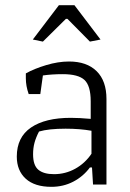

<svg xmlns="http://www.w3.org/2000/svg" viewBox="-20 -714 505 743"><path d="M107 -561 208 -694H268L369 -561L328 -553L241 -641H235L146 -553ZM45 -108Q45 -183 100 -220.5Q155 -258 254 -258Q287 -258 331 -254V-322Q331 -382 307 -404.5Q283 -427 223 -427Q181 -427 146 -422L136 -350H91Q80 -381 80 -411V-430Q112 -448 158.5 -462Q205 -476 247 -476Q316 -476 354 -438.5Q392 -401 392 -331V0H340L336 -66H328Q302 -31 263.5 -11Q225 9 179 9Q114 9 79.5 -22.5Q45 -54 45 -108ZM334 -119V-208Q289 -216 234 -216Q168 -216 131 -205Q119 -182 113.5 -161.5Q108 -141 108 -117Q108 -74 128.5 -57Q149 -40 189 -40Q233 -40 271 -61Q309 -82 334 -119Z"/></svg>

Font: Athiti
Style: Regular
Weight: 400
Designer: CadsonDemak Team
Foundry: CadsonDemak
Version: Version 1.033